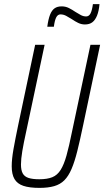

<svg xmlns="http://www.w3.org/2000/svg" viewBox="-20 -906 507 934"><path d="M172 8Q123 8 93.5 -2Q64 -12 50.5 -35Q37 -58 37 -97Q37 -132 45.5 -180Q54 -228 68 -295L151 -688H197L107 -264Q95 -210 88.5 -171Q82 -132 82 -106Q82 -78 90.5 -62.5Q99 -47 118.5 -40.5Q138 -34 171 -34Q210 -34 234.5 -44Q259 -54 275 -79.5Q291 -105 303.5 -149.5Q316 -194 330 -264L420 -688H467L384 -295Q369 -223 356 -171Q343 -119 328 -84Q313 -49 293 -29Q273 -9 243.5 -0.5Q214 8 172 8ZM210 -776Q215 -813 223.5 -834.5Q232 -856 245.5 -865.5Q259 -875 280 -875Q299 -875 315 -867Q331 -859 347 -848Q361 -839 373.5 -832.5Q386 -826 399 -826Q413 -826 420.5 -841Q428 -856 432 -886H464Q461 -852 452 -830Q443 -808 429 -797.5Q415 -787 393 -787Q376 -787 360.5 -794.5Q345 -802 329 -813Q316 -821 302.5 -828.5Q289 -836 274 -836Q261 -836 253.5 -821.5Q246 -807 242 -776Z"/></svg>

Font: Saira Condensed ExtraLight
Style: Italic
Weight: 250
Width: 3
Italic angle: -12°
Designer: Hector Gatti with collaboration of the Omnibus-Type team
Foundry: Omnibus-Type
Version: Version 1.101